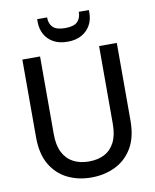

<svg xmlns="http://www.w3.org/2000/svg" viewBox="-98 -981 861 1067"><g transform="rotate(-10 332.5 -447.5)"><path d="M331 12Q257 12 197 -17.5Q137 -47 101.5 -107.5Q66 -168 66 -262V-700H166V-261Q166 -198 187 -157.5Q208 -117 245.5 -97.5Q283 -78 333 -78Q384 -78 421 -97.5Q458 -117 478.5 -157.5Q499 -198 499 -261V-700H599V-262Q599 -168 563 -107.5Q527 -47 466 -17.5Q405 12 331 12ZM332 -754Q285 -754 252.5 -772Q220 -790 203 -821Q186 -852 186 -892V-907H242Q242 -871 262.5 -851Q283 -831 332 -831Q380 -831 400.5 -851Q421 -871 421 -907H478V-892Q478 -852 460.5 -821Q443 -790 410.5 -772Q378 -754 332 -754Z"/></g></svg>

Font: DM Sans 16pt Medium
Style: Regular
Weight: 500
Version: Version 4.004;gftools[0.9.30]